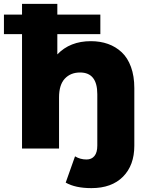

<svg xmlns="http://www.w3.org/2000/svg" viewBox="-49 -762 760 985"><path d="M419.9 203.1Q337.4 203.1 288.1 174.8L335.9 40Q362.3 56.2 395 56.2Q420.9 56.2 435.5 38.3Q450.2 20.5 450.2 -15.1V-278.8Q450.2 -390.1 361.8 -390.1Q313 -390.1 283.4 -358.4Q253.9 -326.7 253.9 -262.2V0H64V-586.9H-28.8V-687H64V-742.2H245.1V-687H465.8V-586.9H245.1V-482.9Q310.1 -550.8 417 -550.8Q465.3 -550.8 505.1 -536.6Q544.9 -522.5 575.4 -493.9Q606 -465.3 623 -418.5Q640.1 -371.6 640.1 -310.1V-14.2Q640.1 85.9 582 144.5Q523.9 203.1 419.9 203.1Z"/></svg>

Font: Montserrat ExtraBold
Style: Regular
Weight: 800
Designer: Julieta Ulanovsky
Foundry: Julieta Ulanovsky
Version: Version 9.000